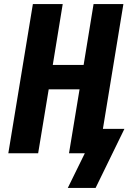

<svg xmlns="http://www.w3.org/2000/svg" viewBox="-20 -755 640 946"><path d="M451 171H314L398 0H320L372 -315H220L168 0H21L142 -735H289L240 -435H392L441 -735H588L487 -120H593Z"/></svg>

Font: Iosevka Aile Heavy Oblique
Style: Regular
Weight: 900
Italic angle: -9°
Designer: Belleve Invis
Foundry: Belleve Invis
Version: Version 31.1.0; ttfautohint (v1.8.4)